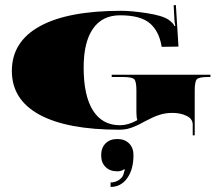

<svg xmlns="http://www.w3.org/2000/svg" viewBox="-20 -501 853 748"><path d="M500 103.6Q500 159.1 475.5 193.2Q451 227.3 410.8 227.3V209.8Q430.1 209.8 444.9 199.1Q459.8 188.4 462.4 173.1Q463.7 165.2 466.8 160.8L463.3 158.2Q461.1 161.3 453.5 163.9Q445.8 166.5 437.1 166.5Q408.7 166.5 391.4 149.7Q374.1 132.9 374.1 103.6Q374.1 75.2 391 57.9Q407.8 40.6 437.1 40.6Q465.5 40.6 482.7 57.5Q500 74.3 500 103.6ZM415.2 -209.8H799.8V-201H791.1Q755.7 -201 747.2 -192.5Q738.6 -184 738.6 -148.6V26.2H730.8V-15.3Q730.8 -38.5 706.5 -49.8Q682.3 -61.2 652.5 -61.2Q624.1 -61.2 600.5 -53.3Q576.9 -45.5 549 -30.6Q547.2 -29.7 537.4 -24.5Q527.5 -19.2 525.1 -17.9Q522.7 -16.6 513.8 -12.5Q504.8 -8.3 500.9 -6.8Q496.9 -5.2 488.6 -2.4Q480.3 0.4 474.7 1.5Q469 2.6 461.1 3.5Q453.2 4.4 445.8 4.4Q241.3 4.4 133.7 -54.2Q26.2 -112.8 26.2 -224.7Q26.2 -338.7 135.3 -398.8Q244.3 -458.9 451.9 -458.9Q493 -458.9 552.4 -449.7Q611.9 -440.6 636.4 -424.4Q656 -410 659.5 -399.5L663 -400.3Q660 -412.6 659.5 -424.8L656.5 -480.8L665.2 -481.2L675.3 -319.5L609.7 -318.6L609.3 -321.2Q599.7 -379.8 563.4 -410.6Q527.1 -441.4 447.6 -441.4Q378.5 -441.4 342.2 -389.2Q305.9 -337 305.9 -237.8Q305.9 -128.1 342.2 -70.6Q378.5 -13.1 447.6 -13.1Q478.6 -13.1 513.1 -31.9L514.9 -34.1Q511.4 -43.3 511.4 -64.7V-148.6Q511.4 -184 502.8 -192.5Q494.3 -201 458.9 -201H415.2Z"/></svg>

Font: FoglihtenBlackPcs
Style: BlackPcs
Weight: 900
Version: Version 0.75